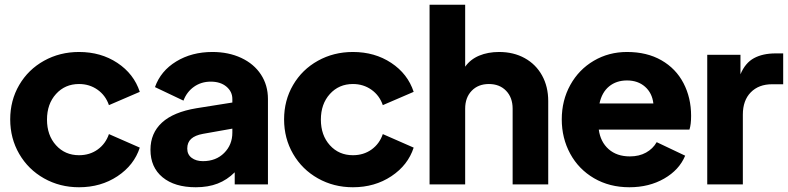

<svg xmlns="http://www.w3.org/2000/svg" viewBox="-20 -777 3321 809"><path d="M23 -274Q23 -354 61 -419Q99 -484 165.5 -521Q232 -558 313 -558Q405 -558 474.5 -512Q544 -466 569 -390L439 -334Q425 -375 391 -399Q357 -423 313 -423Q254 -423 216 -381Q178 -339 178 -273Q178 -207 216 -165Q254 -123 313 -123Q358 -123 391.5 -147Q425 -171 439 -212L569 -155Q545 -81 475 -34.5Q405 12 313 12Q232 12 165.5 -25.5Q99 -63 61 -128.5Q23 -194 23 -274Z M614 -146Q614 -216 662.5 -260.5Q711 -305 808 -321L959 -345V-360Q959 -391 934 -412Q909 -433 868 -433Q828 -433 797.5 -411.5Q767 -390 753 -353L633 -410Q657 -478 722.5 -518Q788 -558 875 -558Q943 -558 996.5 -533Q1050 -508 1079.5 -463Q1109 -418 1109 -360V0H969V-51Q937 -19 897 -3.5Q857 12 805 12Q716 12 665 -30Q614 -72 614 -146ZM835 -98Q890 -98 924.5 -132.5Q959 -167 959 -218V-235L835 -213Q802 -207 785.5 -192Q769 -177 769 -151Q769 -126 787.5 -112Q806 -98 835 -98Z M1177 -274Q1177 -354 1215 -419Q1253 -484 1319.5 -521Q1386 -558 1467 -558Q1559 -558 1628.5 -512Q1698 -466 1723 -390L1593 -334Q1579 -375 1545 -399Q1511 -423 1467 -423Q1408 -423 1370 -381Q1332 -339 1332 -273Q1332 -207 1370 -165Q1408 -123 1467 -123Q1512 -123 1545.5 -147Q1579 -171 1593 -212L1723 -155Q1699 -81 1629 -34.5Q1559 12 1467 12Q1386 12 1319.5 -25.5Q1253 -63 1215 -128.5Q1177 -194 1177 -274Z M1790 -757H1940V-496Q1962 -527 1999 -542.5Q2036 -558 2083 -558Q2144 -558 2191 -532Q2238 -506 2264 -459Q2290 -412 2290 -351V0H2140V-319Q2140 -366 2112.5 -394.5Q2085 -423 2040 -423Q1995 -423 1967.5 -394.5Q1940 -366 1940 -319V0H1790Z M2347 -274Q2347 -354 2383 -419Q2419 -484 2482 -521Q2545 -558 2622 -558Q2706 -558 2767 -523Q2828 -488 2860 -426.5Q2892 -365 2892 -289Q2892 -252 2885 -231H2503Q2510 -179 2544.5 -148.5Q2579 -118 2634 -118Q2673 -118 2702 -134Q2731 -150 2747 -178L2867 -121Q2842 -61 2778.5 -24.5Q2715 12 2632 12Q2548 12 2483 -26Q2418 -64 2382.5 -129.5Q2347 -195 2347 -274ZM2733 -341Q2728 -385 2698 -411.5Q2668 -438 2622 -438Q2577 -438 2546.5 -413Q2516 -388 2506 -341Z M2960 -546H3100V-464Q3120 -512 3157 -532Q3194 -552 3248 -552H3280V-422H3233Q3177 -422 3143.5 -388Q3110 -354 3110 -294V0H2960Z"/></svg>

Font: BLUETTI 2.0
Style: Bold
Weight: 700
Designer: Stijn de Vries
Foundry: tokotype
Version: Version 2.005;October 31, 2023;FontCreator 14.0.0.2814 64-bi